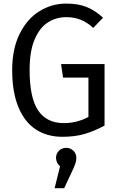

<svg xmlns="http://www.w3.org/2000/svg" viewBox="-20 -737 655 1051"><path d="M46.7 -353.3Q46.7 -469.7 87.7 -552.1Q128.7 -634.4 196.2 -675.9Q263.6 -717.4 342.1 -717.4Q408.2 -717.4 454.4 -698.7Q500.5 -680 544.1 -640L490.3 -584.1Q457.9 -614.4 422.1 -628.7Q386.2 -643.1 342.6 -643.1Q287.7 -643.1 242.6 -614.6Q197.4 -586.2 169.7 -521.5Q142.1 -456.9 142.1 -353.3Q142.1 -202.1 188.7 -132.6Q235.4 -63.1 329.7 -63.1Q401 -63.1 464.1 -96.9V-312.3H325.1L314.4 -386.2H552.3V-49.7Q497.9 -20 444.4 -4.1Q390.8 11.8 321.5 11.8Q236.9 11.8 175.4 -29Q113.8 -69.7 80.3 -151.5Q46.7 -233.3 46.7 -353.3ZM397.9 127.2Q397.9 140 394.4 152.3Q390.8 164.6 382.6 183.6L331.3 293.3H279L308.7 173.3Q298.5 165.1 292.6 152.8Q286.7 140.5 286.7 127.2Q286.7 103.6 302.8 87.9Q319 72.3 342.6 72.3Q365.6 72.3 381.8 88.2Q397.9 104.1 397.9 127.2Z"/></svg>

Font: Fira Code
Style: Regular
Weight: 400
Designer: Carrois Corporate, Edenspiekermann AG, Nikita Prokopov
Foundry: Carrois Corporate, Edenspiekermann AG, Nikita Prokopov
Version: Version 5.002